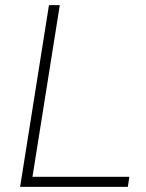

<svg xmlns="http://www.w3.org/2000/svg" viewBox="-20 -725 567 745"><path d="M58 0 170 -705H212L106 -39H482L476 0Z"/></svg>

Font: Nunito Sans 12pt ExtraLight 12pt ExtraLight
Style: Italic
Weight: 250
Italic angle: -9°
Version: Version 3.101;gftools[0.9.27]